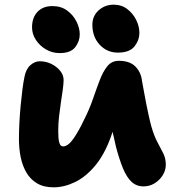

<svg xmlns="http://www.w3.org/2000/svg" viewBox="-20 -788 748 821"><path d="M209 13Q167 13 138.5 -4Q110 -21 93 -50Q76 -79 68.5 -116Q61 -153 61 -193Q61 -227 63 -264.5Q65 -302 68.5 -338.5Q72 -375 76 -406Q80 -437 84 -456Q90 -491 109 -508.5Q128 -526 150 -526Q177 -526 200 -514.5Q223 -503 237.5 -485Q252 -467 252 -446Q252 -430 248.5 -405Q245 -380 240.5 -350.5Q236 -321 232.5 -290Q229 -259 229 -229Q229 -214 230 -198.5Q231 -183 235.5 -172.5Q240 -162 250 -162Q271 -162 294 -195Q317 -228 339 -275Q362 -320 377.5 -365Q393 -410 407 -446.5Q421 -483 439.5 -505.5Q458 -528 488 -528Q535 -528 559 -503.5Q583 -479 587 -443Q592 -417 599 -378Q606 -339 614 -302.5Q622 -266 627 -248Q639 -206 653.5 -179.5Q668 -153 678.5 -131.5Q689 -110 689 -84Q689 -60 676 -39Q663 -18 641.5 -4.5Q620 9 594 9Q563 9 542 -11Q521 -31 505.5 -69Q490 -107 476 -160Q467 -198 459 -235Q451 -272 444.5 -307Q438 -342 433 -373L515 -389Q511 -376 502.5 -347.5Q494 -319 481 -281Q468 -243 453 -200Q426 -126 386 -78.5Q346 -31 300 -9Q254 13 209 13ZM484 -563Q438 -563 406.5 -596.5Q375 -630 375 -682Q375 -720 402 -744Q429 -768 466 -768Q500 -768 524.5 -749Q549 -730 562.5 -702.5Q576 -675 576 -648Q576 -616 555 -589.5Q534 -563 484 -563ZM235 -561Q203 -561 176 -577Q149 -593 133 -618Q117 -643 117 -671Q117 -713 140.5 -737.5Q164 -762 204 -762Q241 -762 267 -743Q293 -724 307 -696Q321 -668 321 -641Q321 -611 301.5 -586Q282 -561 235 -561Z"/></svg>

Font: Shantell Sans ExtraBold
Style: Regular
Weight: 800
Designer: Stephen Nixon, Anya Danilova, Shantell Martin
Foundry: Arrow Type
Version: Version 1.011;[c5ecc13dd]